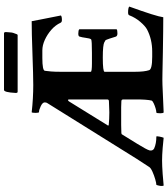

<svg xmlns="http://www.w3.org/2000/svg" viewBox="40 -865 829 949"><g transform="rotate(-90 454.5 -390.5)"><path d="M11.7 3.9Q9.8 2 9.8 -7.8Q9.8 -12.7 12.2 -22.5Q14.6 -32.2 15.6 -32.2Q23.4 -32.2 42.5 -37.6Q61.5 -43 80.1 -51.3Q98.6 -59.6 103.5 -67.4L143.6 -128.9L418.9 -570.3Q422.9 -575.2 422.9 -584Q422.9 -594.7 404.3 -603.5Q385.7 -612.3 375 -612.3Q371.1 -612.3 371.1 -628.9Q371.1 -645.5 374 -648.4Q408.2 -644.5 441.9 -642.6Q475.6 -640.6 508.8 -640.6Q531.2 -640.6 569.3 -641.6Q607.4 -642.6 661.1 -644.5Q715.8 -646.5 756.3 -647.5Q796.9 -648.4 824.2 -648.4Q825.2 -643.6 832 -607.4Q838.9 -571.3 852.5 -503.9Q847.7 -499 830.1 -499Q819.3 -499 816.4 -505.9Q804.7 -531.2 781.7 -551.3Q758.8 -571.3 731.9 -583.5Q705.1 -595.7 679.7 -595.7H642.6Q580.1 -595.7 579.1 -583Q577.1 -571.3 575.7 -552.2Q574.2 -533.2 574.2 -506.8V-356.4Q574.2 -350.6 616.2 -350.6H668Q729.5 -350.6 734.4 -354.5Q739.3 -359.4 742.2 -382.8Q744.1 -398.4 748 -411.1Q749 -418 762.7 -418Q779.3 -418 784.2 -413.1V-228.5Q780.3 -224.6 763.7 -224.6Q751 -224.6 748 -232.4Q736.3 -270.5 732.4 -279.3Q728.5 -286.1 727.1 -285.6Q725.6 -285.2 720.7 -289.1Q707 -296.9 644.5 -296.9Q574.2 -296.9 574.2 -288.1V-137.7Q574.2 -91.8 582 -68.4Q585.9 -52.7 648.4 -52.7H673.8Q734.4 -52.7 783.2 -78.1Q799.8 -86.9 820.8 -111.3Q841.8 -135.7 853.5 -166Q855.5 -171.9 867.2 -171.9Q890.6 -171.9 896.5 -166Q847.7 -31.2 843.8 2Q816.4 2 772.9 1.5Q729.5 1 669.9 0Q610.4 -1 570.8 -2Q531.2 -2.9 509.8 -2L373 3.9Q369.1 0 369.1 -12.7Q369.1 -32.2 373 -32.2Q380.9 -32.2 394 -36.1Q407.2 -40 418.5 -45.4Q429.7 -50.8 431.6 -54.7Q437.5 -77.1 437.5 -131.8V-195.3Q437.5 -205.1 428.7 -205.1Q416 -206.1 399.4 -206.1Q382.8 -206.1 361.3 -206.1Q334 -206.1 311 -206.1Q288.1 -206.1 271.5 -205.1Q265.6 -205.1 263.7 -200.2L217.8 -126Q204.1 -103.5 195.8 -88.4Q187.5 -73.2 185.5 -65.4Q182.6 -49.8 195.3 -43Q219.7 -32.2 253.9 -32.2Q256.8 -32.2 253.9 -17.1Q251 -2 248 3.9L197.3 -1Q161.1 -3.9 135.7 -3.9Q110.4 -3.9 69.3 -1Q48.8 1 34.2 2Q19.5 2.9 11.7 3.9ZM374 -264.6Q385.7 -264.6 402.3 -265.6Q418.9 -266.6 428.7 -266.6Q437.5 -266.6 437.5 -275.4V-463.9Q437.5 -468.8 434.6 -468.8Q430.7 -468.8 427.7 -463.9L308.6 -271.5Q308.6 -267.6 310.5 -267.6Q339.8 -264.6 374 -264.6ZM475.6 -717.8 470.7 -719.7Q469.7 -721.7 469.7 -728.5Q472.7 -785.2 484.4 -785.2H764.6Q770.5 -785.2 770.5 -775.4Q769.5 -764.6 769 -755.9Q768.6 -747.1 766.6 -740.2Q761.7 -725.6 759.8 -721.7L756.8 -717.8Z"/></g></svg>

Font: Crimson Text
Style: Bold
Weight: 700
Designer: Sebastian Kosch
Foundry: Sebastian Kosch
Version: Version 1.100